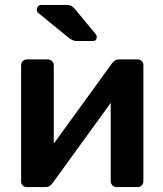

<svg xmlns="http://www.w3.org/2000/svg" viewBox="-20 -762 664 782"><path d="M541 -520Q550 -520 557 -513.5Q564 -507 564 -498V-24Q564 -14 557.5 -7Q551 0 540 0H455Q445 0 438 -7Q431 -14 431 -24V-343L194 -16Q183 0 166 0H89Q79 0 72.5 -6.5Q66 -13 66 -23V-496Q66 -507 73 -513.5Q80 -520 90 -520H175Q185 -520 192 -513Q199 -506 199 -496V-177L436 -504Q448 -520 464 -520ZM295 -595Q284 -595 276.5 -598Q269 -601 260 -608L135 -710Q130 -715 130 -722Q130 -731 135 -736.5Q140 -742 149 -742H250Q263 -742 270.5 -738Q278 -734 287 -723L369 -624Q374 -619 374 -611Q374 -595 358 -595Z"/></svg>

Font: Rubik AZ
Style: Regular
Weight: 500
Designer: Hubert and Fischer
Foundry: Hubert & Fischer
Version: Version 2.000